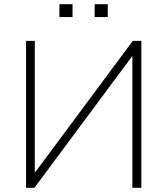

<svg xmlns="http://www.w3.org/2000/svg" viewBox="-20 -901 803 921"><path d="M105 0V-705H147V-56H135L617 -705H658V0H615V-649H627L145 0ZM434 -819V-881H497V-819ZM265 -819V-881H328V-819Z"/></svg>

Font: Nunito Sans 10pt ExtraLight
Style: Regular
Weight: 250
Designer: Vernon Adams
Foundry: Vernon Adams
Version: Version 3.101;gftools[0.9.27]